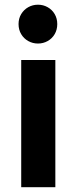

<svg xmlns="http://www.w3.org/2000/svg" viewBox="-20 -780 319 800"><path d="M210.6 -529.9V0H68.4V-529.9ZM57.3 -679.6Q57.3 -703 68.3 -721.3Q79.2 -739.6 97.7 -750Q116.1 -760.4 138.2 -760.4Q160.2 -760.4 178.6 -750Q197 -739.7 207.8 -721.4Q218.6 -703 218.6 -679.6Q218.6 -656.2 207.8 -637.7Q197 -619.3 178.6 -609Q160.2 -598.6 138.2 -598.6Q116.1 -598.6 97.7 -609Q79.2 -619.3 68.3 -637.7Q57.3 -656.2 57.3 -679.6Z"/></svg>

Font: Wand UI Pro
Style: Regular
Weight: 400
Designer: Andreas Faust
Version: Version 1.003;FEAKit 1.0